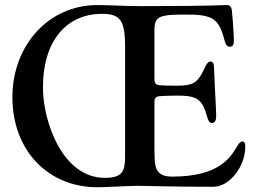

<svg xmlns="http://www.w3.org/2000/svg" viewBox="-20 -752 1032 777"><path d="M373.9 5.7C416.9 5.7 479.8 0.7 537.3 0C594.5 0.7 688.9 3.9 842.3 3.9C912.3 3.9 972.7 -82.4 972.7 -157.7C972.7 -176.5 966.3 -179.7 962 -179.7C952.8 -179.7 946.7 -171.9 939.3 -159.4C914.8 -120 872.9 -37.3 676.5 -37.3C604 -37.3 605.8 -82.4 605.1 -146V-339.1C605.1 -355.5 610.8 -361.5 627.1 -362.9C643.1 -364 664.4 -364.7 692.8 -365.1C770.2 -365.8 796.9 -354 814.6 -290.8C824.2 -257.1 828.8 -254.3 839.1 -254.3C848.4 -254.3 854.4 -263.5 854.8 -279.8C855.5 -299.4 850.9 -357.2 845.9 -482.6C845.2 -498.2 839.1 -503.2 831.7 -503.2C824.6 -503.2 817.8 -497.5 810 -480.5C781.2 -418 765.3 -405.2 695 -405.2C662.3 -405.2 641.7 -405.9 627.1 -407C610.8 -408.4 605.1 -414.8 605.1 -431.1V-636C605.8 -684.3 630.3 -691.8 705.3 -692.8H743.3C846.9 -692.8 867.5 -670.5 889.6 -585.6C892.8 -573.9 897.7 -562.9 909.8 -562.9C923.7 -562.9 926.1 -573.5 926.5 -586.3C926.8 -598.4 922.2 -677.6 918 -711.6C916.5 -723 911.6 -731.5 897 -731.5C869.3 -731.5 843.4 -727.3 570.3 -727.3H542.6C479 -727.3 425.8 -731.5 373.9 -731.5C175.8 -731.5 30.2 -567.5 30.2 -358.7C30.2 -143.1 174.4 5.7 373.9 5.7ZM153.8 -399.5C154.8 -597.7 257.5 -693.5 386.7 -696C464.8 -697.1 486.2 -673.7 486.2 -562.9V-117.9C486.2 -56.1 473 -33 405.9 -32.3C230.5 -30.5 152.7 -266.3 153.8 -399.5Z"/></svg>

Font: Margiela Serif Medium
Style: Regular
Weight: 500
Designer: Andreas Faust, Stefan Endress
Version: Version 1.002;FEAKit 1.0